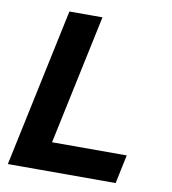

<svg xmlns="http://www.w3.org/2000/svg" viewBox="-83 -812 789 883"><g transform="rotate(10 312.0 -370.0)"><path d="M516.2 0H78L106.2 -134H544.4ZM167.2 0H12.8L169.8 -740H324.2Z"/></g></svg>

Font: Be Vietnam Pro Variable Thin
Style: Italic
Weight: 100
Italic angle: -12°
Designer: Lam Bao, Tony Le, Vietanh Nguyen
Foundry: Yellow Type Foundry
Version: Version 1.002